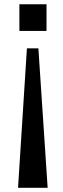

<svg xmlns="http://www.w3.org/2000/svg" viewBox="-20 -764 296 899"><path d="M159.7 -537.6 203.1 115.2H64.5L106 -537.6ZM197.8 -744.1V-619.1H70.8V-744.1Z"/></svg>

Font: Antonio
Style: Bold
Weight: 700
Designer: Vernon Adams
Foundry: Vernon Adams
Version: Version 1.002